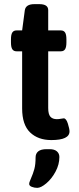

<svg xmlns="http://www.w3.org/2000/svg" viewBox="-20 -670 382 928"><path d="M87 -146V-422H60Q46 -422 39.5 -432Q33 -442 33 -465V-480Q33 -503 39.5 -513Q46 -523 60 -523H87L100 -621Q105 -650 146 -650H170Q213 -650 213 -621V-523H274Q288 -523 294.5 -513Q301 -503 301 -480V-465Q301 -442 294.5 -432Q288 -422 274 -422H213V-148Q213 -118 223.5 -106Q234 -94 255 -94Q265 -94 274 -96Q283 -98 288 -98Q300 -98 308 -72.5Q316 -47 316 -35Q316 7 228 7Q164 7 125.5 -30Q87 -67 87 -146ZM121 219Q121 213 124.5 205Q128 197 129 194Q140 169 146 147Q152 125 152 91Q152 72 165 61.5Q178 51 205 51H220Q243 51 255 61.5Q267 72 267 89Q267 125 248.5 159.5Q230 194 204 216Q178 238 160 238Q146 238 133.5 233Q121 228 121 219Z"/></svg>

Font: Asap-SemiBold
Style: Regular
Weight: 600
Designer: Pablo Cosgaya
Foundry: Omnibus-Type
Version: Version 2.000; ttfautohint (v1.8)